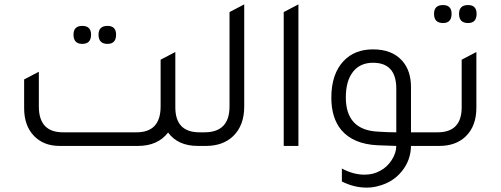

<svg xmlns="http://www.w3.org/2000/svg" viewBox="-20 -665 2281 875"><path d="M355 -465Q315 -465 315 -507Q315 -547 355 -547Q395 -547 395 -507Q395 -465 355 -465ZM470 -465Q429 -465 429 -507Q429 -547 470 -547Q509 -547 509 -507Q509 -465 470 -465ZM889 -62H924V0H881Q791 0 746 -61Q699 0 609 0H252Q178 0 134 -46.5Q90 -93 90 -172V-303L157 -338V-180Q157 -62 267 -62H602Q712 -62 712 -180V-393L779 -428V-176Q779 -62 889 -62Z M884 0V-62H912Q1026 -62 1026 -180V-610L1093 -645V-179Q1093 -94 1043 -45Q996 0 919 0Z M1273 0V-610L1340 -645V0Z M1959 -62V0H1853Q1852 66 1810.5 116.5Q1769 167 1703 183Q1679 190 1651 190Q1593 190 1538 162V103Q1590 131 1641 131Q1682 131 1713 113Q1744 97 1765 64.5Q1786 32 1786 0L1701 -3Q1590 -8 1535 -73Q1490 -128 1490 -220Q1490 -328 1546 -387Q1596 -440 1680 -440Q1767 -440 1813 -388Q1853 -343 1853 -268V-62ZM1786 -261Q1786 -379 1680 -379Q1621 -379 1588.5 -337.5Q1556 -296 1556 -221Q1556 -72 1703 -65Q1747 -62 1786 -62Z M1999 -560Q1958 -560 1958 -602Q1958 -642 1999 -642Q2038 -642 2038 -602Q2038 -560 1999 -560ZM2113 -560Q2072 -560 2072 -602Q2072 -642 2113 -642Q2152 -642 2152 -602Q2152 -560 2113 -560ZM1939 0V-62H1974Q2084 -62 2084 -176V-393L2151 -428V-174Q2151 -90 2102 -43Q2057 0 1982 0Z"/></svg>

Font: Space Grotesk
Style: Regular
Weight: 400
Designer: Florian Karsten
Foundry: Florian Karsten
Version: Version 2.000